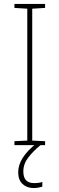

<svg xmlns="http://www.w3.org/2000/svg" viewBox="-20 -734 300 971"><path d="M208 0H53V-20L118 -23V-690L53 -694V-714H208V-694L143 -690V-23L208 -20ZM98 133Q98 192 152 192Q164 192 176 190.5Q188 189 194 186V210Q187 212 175.5 214.5Q164 217 150 217Q116 217 94 196.5Q72 176 72 137Q72 63 166 -10L185 0Q148 30 123 62.5Q98 95 98 133Z"/></svg>

Font: Noto Sans Khmer UI SemiCondensed Thin
Style: Regular
Weight: 100
Width: 4
Designer: Danh Hong and the Monotype Design Team
Foundry: Monotype Imaging Inc.
Version: Version 2.002; ttfautohint (v1.8.4.7-5d5b)